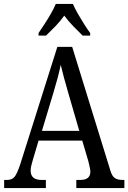

<svg xmlns="http://www.w3.org/2000/svg" viewBox="-20 -951 649 971"><path d="M1 0V-41H16Q40 -41 53 -56Q66 -71 82 -119L270 -714H345L538 -89Q546 -61 560 -51Q574 -41 600 -41H609V0H366V-41H386Q437 -41 437 -83Q437 -92 433.5 -106.5Q430 -121 427 -135L396 -240H175L146 -142Q142 -130 138.5 -114.5Q135 -99 135 -88Q135 -41 190 -41H212V0ZM192 -289H381L327 -475Q314 -520 304 -556.5Q294 -593 287 -623Q281 -593 272 -559Q263 -525 251 -485ZM175 -784Q188 -803 205 -829Q222 -855 237.5 -882Q253 -909 262 -931H349Q358 -909 373.5 -882Q389 -855 405.5 -829Q422 -803 436 -784V-771H398Q375 -793 350 -819Q325 -845 305 -872Q286 -845 261 -819Q236 -793 213 -771H175Z"/></svg>

Font: Noto Serif Sinhala Condensed
Style: Regular
Weight: 400
Width: 3
Designer: Jelle Bosma - Monotype Design Team
Foundry: Monotype Imaging Inc.
Version: Version 2.007; ttfautohint (v1.8.4.7-5d5b)